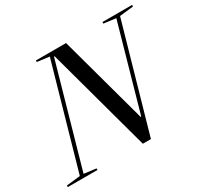

<svg xmlns="http://www.w3.org/2000/svg" viewBox="-201 -885 1113 1070"><g transform="rotate(-30 356.0 -350.0)"><path d="M-53 0H138V-10L60 -20L244 -668H248L430 0H482L676 -680L765 -690V-700H574V-690L652 -680L498 -136H494L340 -700H146V-690L224 -680L36 -20L-53 -10Z"/></g></svg>

Font: Mazius Display Extra italic
Style: Regular
Weight: 400
Italic angle: -17°
Designer: Alberto Casagrande & Collletttivo
Foundry: Collletttivo
Version: Version 2.000;Glyphs 3.2 (3217)